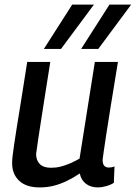

<svg xmlns="http://www.w3.org/2000/svg" viewBox="-20 -810 594 840"><path d="M154 10Q95 10 64 -19Q33 -48 33 -97Q33 -108 35 -126.5Q37 -145 41.5 -175.5Q46 -206 53.5 -253.5Q61 -301 72.5 -371Q84 -441 99 -539H200Q185 -445 175 -381Q165 -317 158.5 -275Q152 -233 148 -207Q144 -181 142 -165Q140 -149 138 -136Q138 -109 154 -92.5Q170 -76 203 -76Q225 -76 245 -81Q265 -86 286 -95Q307 -104 328 -116L395 -539H496Q476 -418 463.5 -340Q451 -262 444 -216Q437 -170 434 -148.5Q431 -127 430 -119.5Q429 -112 429 -110Q429 -93 436 -85Q443 -77 456 -77Q460 -77 467 -78Q474 -79 481 -82L478 -10Q464 -1 444 4.5Q424 10 408 10Q377 10 356 -6Q335 -22 329 -51Q299 -31 270.5 -17.5Q242 -4 213.5 3Q185 10 154 10ZM335 -596 459 -790H554L410 -596ZM172 -596 296 -790H391L247 -596Z"/></svg>

Font: Georama ExtraCondensed Thin Medium
Style: Italic
Weight: 500
Italic angle: -9°
Version: Version 1.001